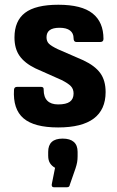

<svg xmlns="http://www.w3.org/2000/svg" viewBox="-20 -526 495 809"><path d="M225 11Q124 11 79 -27.5Q34 -66 39 -148Q40 -160 52 -160H153Q165 -160 164 -148Q164 -117 179.5 -101.5Q195 -86 225 -86Q259 -86 274.5 -97.5Q290 -109 290 -132Q290 -151 278.5 -163Q267 -175 239 -189L129 -238Q84 -260 62.5 -290.5Q41 -321 41 -368Q41 -438 85.5 -472Q130 -506 226 -506Q324 -506 370 -469.5Q416 -433 416 -362Q416 -349 402 -349H302Q290 -349 290 -365Q290 -386 275 -397.5Q260 -409 231 -409Q203 -409 189.5 -399Q176 -389 176 -369Q176 -352 186 -342Q196 -332 223 -319L331 -272Q380 -249 402.5 -218Q425 -187 425 -138Q425 -64 375 -26.5Q325 11 225 11ZM207 263Q197 263 198 251L212 181Q199 174 191 162Q183 150 183 130V114Q183 58 244 58Q275 58 291 72Q307 86 307 114V132Q307 146 305 157.5Q303 169 298 184L274 253Q273 263 262 263Z"/></svg>

Font: Sofia Sans Semi Condensed ExtraBold
Style: Regular
Weight: 800
Designer: Botio Nikoltchev, Ani Petrova
Foundry: lettersoup
Version: Version 4.100